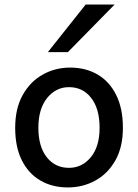

<svg xmlns="http://www.w3.org/2000/svg" viewBox="-20 -801 599 833"><path d="M45.9 -246.6Q45.9 -330.6 78.6 -388.9Q111.3 -447.3 165.5 -477.5Q219.7 -507.8 284.2 -507.8Q352.1 -507.8 403.6 -477.5Q455.1 -447.3 484.1 -388.9Q513.2 -330.6 513.2 -246.6Q513.2 -162.6 480.5 -105Q447.8 -47.4 393.6 -17.6Q339.4 12.2 274.4 12.2Q207 12.2 155.5 -17.6Q104 -47.4 75 -105Q45.9 -162.6 45.9 -246.6ZM146.5 -246.6Q146.5 -165 182.9 -118.9Q219.2 -72.8 279.3 -72.8Q335.9 -72.8 374 -118.9Q412.1 -165 412.1 -246.6Q412.1 -329.1 375.7 -376Q339.4 -422.9 279.3 -422.9Q222.7 -422.9 184.6 -376Q146.5 -329.1 146.5 -246.6ZM351.6 -781.2H477.1L274.4 -574.7H187.5Z"/></svg>

Font: Kanchenjunga Medium
Style: Regular
Weight: 500
Version: Version 2.001